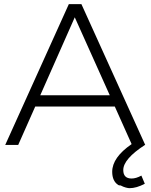

<svg xmlns="http://www.w3.org/2000/svg" viewBox="-20 -720 748 954"><path d="M623.5 215Q617 215 604.8 211.8Q592.5 208.5 579.5 201.5Q572.5 201.5 568 199.5Q537.5 180 537.5 133.5Q537.5 62.5 634 -4L550.5 -190.5H155L70.5 0H6L322 -699.5H384.5L701.5 0H700.5Q592.5 70 592.5 125Q592.5 167 634 167Q656 167 682.5 152.5L699.5 193Q658 215 623.5 215ZM525.5 -246.5 351.5 -634 180 -246.5Z"/></svg>

Font: Argentum Novus Light
Style: Regular
Weight: 300
Designer: Julieta Ulanovsky (font) & Cristiano Sobral (main changes)
Foundry: Julieta Ulanovsky (font) & Cristiano Sobral (main changes)
Version: Version 3.00;November 27, 2020;FontCreator 13.0.0.2655 64-bi